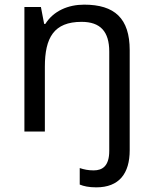

<svg xmlns="http://www.w3.org/2000/svg" viewBox="-20 -566 658 826"><path d="M394 240C493 240 538 180 538 80V-350C538 -487 473 -546 342 -546C273 -546 210 -519 175 -463H170L156 -536H85V0H173V-279C173 -404 212 -472 331 -472C412 -472 450 -430 450 -344V83C450 148 421 167 383 167C359 167 341 163 323 157V228C340 235 362 240 394 240Z"/></svg>

Font: Noto Sans Elbasan
Style: Regular
Weight: 400
Designer: Monotype Design Team
Foundry: Monotype Imaging Inc.
Version: Version 2.004